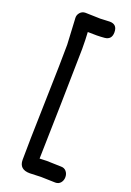

<svg xmlns="http://www.w3.org/2000/svg" viewBox="-176 -803 728 1069"><g transform="rotate(20 188.0 -269.0)"><path d="M214.8 201.2Q204.1 201.2 182.1 202.4Q160.2 203.6 148.9 203.6Q85.9 203.6 85.9 146.5Q85.9 57.1 93 -197Q100.1 -451.2 100.1 -540.5L92.3 -688.5L91.8 -695.3Q90.8 -713.9 103.3 -728Q115.7 -742.2 135.3 -742.2Q149.9 -742.2 179.4 -741Q209 -739.7 223.6 -739.7Q232.9 -739.7 251.2 -741Q269.5 -742.2 278.8 -742.2Q323.7 -742.2 323.7 -694.8Q323.7 -651.4 282.7 -647.5Q241.7 -643.6 183.6 -646Q186.5 -602.1 186.5 -546.9L180.2 -219.2L172.4 107.9L214.8 106.4Q229 106.4 257.6 107.7Q286.1 108.9 300.3 108.9Q319.8 108.9 331.3 122.8Q342.8 136.7 342.8 156.2Q342.8 175.8 331.3 189.7Q319.8 203.6 300.3 203.6Q286.1 203.6 257.6 202.4Q229 201.2 214.8 201.2Z"/></g></svg>

Font: TUNJUNG BIRU
Style: Regular
Weight: 400
Designer: R.S. Wihananto
Foundry: R.S. Wihananto
Version: Version 2.0.1